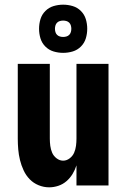

<svg xmlns="http://www.w3.org/2000/svg" viewBox="-20 -793 540 821"><path d="M190 8Q167 8 145 -1Q123 -10 107 -26.5Q91 -43 81 -64.5Q71 -86 65.5 -108.5Q60 -131 58 -154Q56 -177 56 -200V-520H193V-200Q193 -185 195 -169.5Q197 -154 203 -140Q209 -126 222 -116Q235 -106 250 -106Q265 -106 278 -116Q291 -126 297 -140Q303 -154 305 -169.5Q307 -185 307 -200V-520H444V0H307V-86Q301 -67 290.5 -49.5Q280 -32 264.5 -18.5Q249 -5 229.5 1.5Q210 8 190 8ZM250 -567Q229 -567 209 -573Q189 -579 174 -594Q159 -609 153 -629Q147 -649 147 -670Q147 -691 153 -711Q159 -731 174 -746Q189 -761 209 -767Q229 -773 250 -773Q271 -773 291 -767Q311 -761 326 -746Q341 -731 347 -711Q353 -691 353 -670Q353 -649 347 -629Q341 -609 326 -594Q311 -579 291 -573Q271 -567 250 -567ZM250 -635Q257 -635 264 -637Q271 -639 276 -644Q281 -649 283 -656Q285 -663 285 -670Q285 -677 283 -684Q281 -691 276 -696Q271 -701 264 -703Q257 -705 250 -705Q243 -705 236 -703Q229 -701 224 -696Q219 -691 217 -684Q215 -677 215 -670Q215 -663 217 -656Q219 -649 224 -644Q229 -639 236 -637Q243 -635 250 -635Z"/></svg>

Font: Iosevka Term Curly Heavy
Style: Regular
Weight: 900
Designer: Belleve Invis
Foundry: Belleve Invis
Version: Version 32.3.0